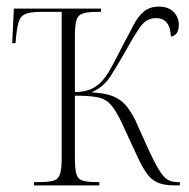

<svg xmlns="http://www.w3.org/2000/svg" viewBox="-20 -562 574 582"><path d="M83 0V-10H97Q128 -10 142.5 -14.5Q157 -19 162 -34.5Q167 -50 167 -84V-526H105Q73 -526 58 -520Q43 -514 37.5 -498Q32 -482 29 -453L27 -431H17L22 -536H286V-526H275Q245 -526 230.5 -521Q216 -516 211.5 -500Q207 -484 207 -448V-283Q236 -283 256 -292Q276 -301 290 -317Q304 -333 319 -360.5Q334 -388 353 -426Q371 -459 384.5 -485.5Q398 -512 416 -527Q434 -542 462 -542Q490 -542 506 -526Q522 -510 522 -487Q522 -455 498 -451Q496 -507 453 -507Q424 -507 405.5 -481Q387 -455 360 -406Q336 -364 315 -331Q294 -298 257 -282Q299 -280 323 -270Q347 -260 362 -242Q377 -224 390 -198L430 -109Q448 -70 461 -48.5Q474 -27 486.5 -18.5Q499 -10 517 -10H525V0H510Q477 0 457 -9Q437 -18 422.5 -39.5Q408 -61 391 -99L350 -188Q332 -226 316.5 -244Q301 -262 276.5 -267Q252 -272 207 -272V-84Q207 -50 211.5 -34.5Q216 -19 230.5 -14.5Q245 -10 274 -10H281V0Z"/></svg>

Font: Noto Serif Display Condensed ExtraLight
Style: Regular
Weight: 200
Width: 3
Designer: Monotype Design Team
Foundry: Monotype Imaging Inc.
Version: Version 2.009